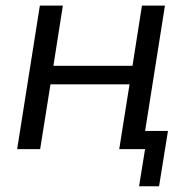

<svg xmlns="http://www.w3.org/2000/svg" viewBox="-20 -522 639 672"><path d="M466.7 130 487.7 0H401.6L411.8 -63.8H567.9L536.7 130ZM40 0 119.5 -502.3H200L166.9 -291.6H443.7L476.8 -502.3H557.3L477.8 0H397.3L433.4 -226.9H156.7L120.5 0Z"/></svg>

Font: Mulish ExtraLight
Style: Italic
Weight: 200
Italic angle: -9°
Designer: Vernon Adams
Foundry: Vernon Adams
Version: Version 3.603